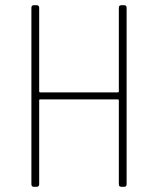

<svg xmlns="http://www.w3.org/2000/svg" viewBox="-20 -720 608 740"><path d="M448 -700H458Q468 -700 468 -690V-10Q468 0 458 0H448Q438 0 438 -10V-333Q438 -337 434 -337H135Q131 -337 131 -333V-10Q131 0 121 0H111Q101 0 101 -10V-690Q101 -700 111 -700H121Q131 -700 131 -690V-368Q131 -364 135 -364H434Q438 -364 438 -368V-690Q438 -700 448 -700Z"/></svg>

Font: Barlow Semi Condensed Thin
Style: Regular
Weight: 250
Width: 4
Designer: Jeremy Tribby
Foundry: Tribby Type
Version: Version 1.408